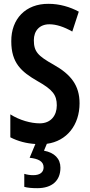

<svg xmlns="http://www.w3.org/2000/svg" viewBox="-20 -744 469 1004"><path d="M296 133C296 86 265 54 210 44L225 8C329 -6 396 -90 396 -204C396 -297 351 -355 260 -406C178 -452 157 -474 157 -534C157 -582 186 -617 238 -617C274 -617 314 -604 358 -579L392 -683C346 -708 291 -724 234 -724C114 -725 38 -645 39 -528C39 -415 91 -369 176 -320C256 -275 277 -247 277 -193C277 -140 246 -99 188 -99C142 -99 83 -115 34 -146V-26C75 -5 118 6 165 9L135 81C181 86 208 100 208 131C208 156 190 172 154 172C139 172 123 170 107 165V233C124 238 147 240 175 240C252 240 296 201 296 133Z"/></svg>

Font: Noto Sans Lao Looped ExtraCondensed SemiBold
Style: Regular
Weight: 600
Width: 2
Designer: Mark Frömberg, Ben Mitchell
Foundry: The Fontpad Ltd
Version: Version 1.002